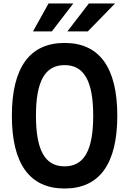

<svg xmlns="http://www.w3.org/2000/svg" viewBox="-20 -1063 740 1100"><path d="M350 17C549 17 652 -123 652 -400C652 -677 549 -817 350 -817C151 -817 48 -677 48 -400C48 -123 151 17 350 17ZM169 -883H277L400 -1043H258ZM186 -400C186 -598 238 -690 350 -690C462 -690 514 -598 514 -400C514 -202 462 -110 350 -110C238 -110 186 -202 186 -400ZM366 -883H483L639 -1043H489Z"/></svg>

Font: Martian Mono Std Md
Style: Regular
Weight: 500
Monospace: yes
Designer: Roman Shamin
Foundry: Evil Martians
Version: Version 1.000